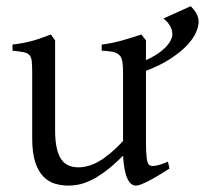

<svg xmlns="http://www.w3.org/2000/svg" viewBox="-20 -579 655 614"><path d="M615.2 -508.8Q615.2 -494.6 606.9 -475.3Q598.6 -456.1 578.6 -434.6Q558.6 -413.1 524.9 -391.1Q493.7 -370.6 446.8 -352.5V-124Q446.8 -93.8 449 -74.7Q451.2 -55.7 458 -50.8Q463.9 -46.9 478 -49.1Q492.2 -51.3 517.1 -62L522 -40Q503.9 -28.3 487.3 -18.3Q470.7 -8.3 456.5 -1Q442.4 6.3 431.6 10.5Q420.9 14.6 415 14.6Q397.9 14.6 387.2 -8.1Q376.5 -30.8 373.5 -81.1Q343.3 -50.8 318.1 -32Q293 -13.2 271.7 -2.9Q250.5 7.3 232.7 11Q214.8 14.6 199.2 14.6Q176.3 14.6 155.3 8.3Q134.3 2 118.2 -14.9Q102.1 -31.7 92.5 -61Q83 -90.3 83 -136.2V-347.2Q83 -370.6 81.5 -383.5Q80.1 -396.5 74 -403.1Q67.9 -409.7 55.2 -412.1Q42.5 -414.6 20 -417V-436.5Q37.6 -438.5 53 -441.4Q68.4 -444.3 82.8 -448.2Q97.2 -452.1 111.8 -457.3Q126.5 -462.4 142.6 -468.8L156.2 -449.7V-163.1Q156.2 -128.9 161.4 -106Q166.5 -83 176 -69.3Q185.5 -55.7 199.5 -49.8Q213.4 -43.9 231 -43.9Q246.6 -43.9 262.9 -48.6Q279.3 -53.2 296.6 -63.2Q314 -73.2 333 -89.1Q352.1 -105 373.5 -127.9V-347.2Q373.5 -369.1 371.3 -382.3Q369.1 -395.5 361.8 -402.8Q354.5 -410.2 341.1 -413.1Q327.6 -416 305.2 -417V-436.5Q340.3 -440.9 372.6 -450.2Q404.8 -459.5 432.1 -468.8L446.8 -449.7V-386.7Q463.9 -394 477.5 -402.8Q496.1 -414.6 508.1 -426.5Q520 -438.5 525.6 -449.5Q531.2 -460.4 531.2 -469.2Q531.2 -483.4 523.9 -496.1Q516.6 -508.8 502.9 -520L589.8 -559.1Q601.1 -548.3 608.2 -535.6Q615.2 -522.9 615.2 -508.8Z"/></svg>

Font: Gentium Unicode
Style: Regular
Weight: 400
Version: Version 1.009